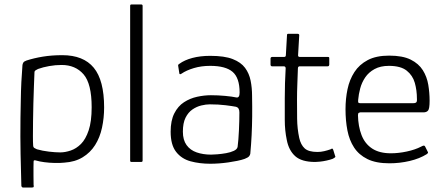

<svg xmlns="http://www.w3.org/2000/svg" viewBox="-20 -728 1988 863"><path d="M76 107Q74 41 72.5 -35Q71 -111 72 -198Q73 -237 73.5 -278Q74 -319 76 -359.5Q78 -400 81 -436Q82 -442 85 -447Q88 -452 99 -456Q133 -467 173 -473.5Q213 -480 260 -480Q355 -480 401.5 -423.5Q448 -367 448 -245Q448 -198 438.5 -154Q429 -110 407.5 -76Q386 -42 351.5 -21Q317 0 269 3Q251 5 226.5 4.5Q202 4 179.5 1Q157 -2 144 -6Q138 -8 134.5 -7.5Q131 -7 131 -2Q131 6 130.5 23Q130 40 130.5 61Q131 82 131 103Q132 107 131.5 111Q131 115 123 115H84Q80 115 78 112Q76 109 76 107ZM129 -75Q129 -66 135 -62.5Q141 -59 146 -57Q170 -50 199.5 -46.5Q229 -43 251 -43Q273 -43 298 -51.5Q323 -60 344 -81Q365 -102 378.5 -142Q392 -182 392 -246Q392 -352 355.5 -394Q319 -436 257 -436Q229 -436 201 -431Q173 -426 151 -418Q145 -415 140 -412Q135 -409 135 -404Q134 -378 132.5 -341Q131 -304 130 -263Q129 -222 128.5 -183.5Q128 -145 128 -116Q128 -87 129 -75Z M565 -6V-702Q565 -708 571 -708H614Q621 -708 621 -702V-6Q621 0 614 0H571Q565 0 565 -6Z M925 8Q877 8 836.5 -3Q796 -14 771.5 -45.5Q747 -77 747 -136Q747 -186 763.5 -218.5Q780 -251 807 -268.5Q834 -286 866 -293Q898 -300 928 -300Q960 -300 992 -297Q1024 -294 1042 -290Q1057 -287 1057 -312Q1057 -378 1025.5 -405Q994 -432 925 -432Q885 -432 851.5 -422Q818 -412 796 -397Q792 -394 789 -394.5Q786 -395 786 -399L781 -431Q780 -436 781.5 -437.5Q783 -439 786 -441Q809 -458 844.5 -467.5Q880 -477 925 -477Q989 -477 1026 -462.5Q1063 -448 1081.5 -423Q1100 -398 1106.5 -365.5Q1113 -333 1113 -297Q1114 -246 1113.5 -203.5Q1113 -161 1111 -120.5Q1109 -80 1105 -37Q1104 -31 1099.5 -25.5Q1095 -20 1080 -14Q1066 -9 1046.5 -5Q1027 -1 1006 2Q985 5 964.5 6.5Q944 8 925 8ZM929 -33Q939 -33 957.5 -34.5Q976 -36 996 -39.5Q1016 -43 1031 -50Q1046 -57 1048 -68Q1052 -99 1054 -142.5Q1056 -186 1056 -223Q1056 -244 1041 -248Q1026 -251 994 -255Q962 -259 923 -259Q906 -259 885 -254Q864 -249 845 -236Q826 -223 814 -199Q802 -175 802 -136Q802 -99 818.5 -76Q835 -53 864 -43Q893 -33 929 -33Z M1397 0Q1336 0 1307 -26Q1278 -52 1269 -99Q1260 -142 1260 -189Q1260 -236 1260 -286Q1260 -321 1261 -354Q1262 -387 1264 -421Q1264 -430 1255 -430H1202Q1200 -430 1198 -432Q1196 -434 1196 -437V-465Q1196 -468 1198 -470Q1200 -472 1203 -472H1256Q1261 -472 1263 -474Q1265 -476 1265 -482L1270 -570Q1270 -576 1275 -576H1318Q1321 -576 1323 -574.5Q1325 -573 1325 -570L1320 -483Q1319 -477 1321 -474.5Q1323 -472 1328 -472H1454Q1458 -472 1459 -470.5Q1460 -469 1460 -465V-437Q1460 -435 1458.5 -432.5Q1457 -430 1453 -430H1327Q1324 -430 1321.5 -428Q1319 -426 1319 -420Q1318 -386 1316.5 -351Q1315 -316 1315 -280Q1315 -239 1315.5 -194.5Q1316 -150 1325 -108Q1332 -77 1349.5 -61Q1367 -45 1407 -45Q1422 -45 1437 -48.5Q1452 -52 1466 -57Q1472 -61 1474 -60Q1476 -59 1478 -54L1486 -28Q1489 -24 1486 -21Q1483 -18 1475 -14Q1464 -10 1448.5 -6.5Q1433 -3 1418.5 -1.5Q1404 0 1397 0Z M1533 -237Q1533 -284 1542 -327Q1551 -370 1573 -404Q1595 -438 1633 -458Q1671 -478 1729 -478Q1790 -478 1826 -460Q1862 -442 1880.5 -412.5Q1899 -383 1905 -347Q1911 -311 1911 -275Q1911 -239 1904 -231Q1897 -223 1884 -223H1599Q1597 -223 1593 -221Q1589 -219 1589 -210Q1590 -160 1605 -121Q1620 -82 1652.5 -60.5Q1685 -39 1737 -39Q1771 -39 1808.5 -47Q1846 -55 1873 -69Q1880 -73 1884.5 -73.5Q1889 -74 1892 -67L1902 -47Q1905 -43 1903.5 -40.5Q1902 -38 1898 -35Q1866 -15 1821.5 -4.5Q1777 6 1730 6Q1670 6 1631.5 -13Q1593 -32 1571.5 -65Q1550 -98 1541.5 -142Q1533 -186 1533 -237ZM1854 -284Q1854 -322 1844.5 -355.5Q1835 -389 1808 -410.5Q1781 -432 1728 -432Q1690 -432 1663.5 -417.5Q1637 -403 1621.5 -380Q1606 -357 1599 -330.5Q1592 -304 1590 -280Q1589 -271 1590.5 -267.5Q1592 -264 1601 -264H1836Q1846 -264 1850.5 -267.5Q1855 -271 1854 -284Z"/></svg>

Font: Glory Thin Light
Style: Regular
Weight: 300
Version: Version 1.011